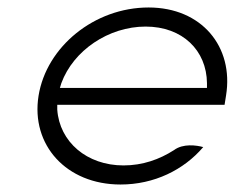

<svg xmlns="http://www.w3.org/2000/svg" viewBox="-20 -482 632 513"><path d="M83 -226C62 -95 157 11 302 11C392 11 471 -28 523 -89C505 -94 469 -99 445 -81C406 -56 361 -40 310 -40C212 -40 139 -103 133 -189V-202H580L584 -227C605 -357 519 -462 377 -462C232 -462 104 -357 83 -226ZM140 -247 144 -260C176 -347 270 -411 369 -411C468 -411 532 -347 533 -260V-247Z"/></svg>

Font: Charger Sport
Style: ExLitExtObl
Weight: 200
Designer: Jasper
Foundry: Cannot Into Space Fonts
Version: Version 1.1